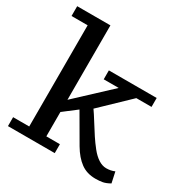

<svg xmlns="http://www.w3.org/2000/svg" viewBox="-171 -872 981 1019"><g transform="rotate(30 319.5 -362.5)"><path d="M574.2 -66.9Q602.5 -66.9 625 -77.1L639.2 -11.2Q615.2 2.4 596.4 6.1Q577.6 9.8 551.8 9.8Q499.5 9.8 462.2 -17.6Q424.8 -44.9 394 -97.2L295.9 -266.1L214.8 -204.1V-54.7H297.9V0H11.2V-54.7H109.9V-674.8H11.2V-734.9H214.8V-278.8L418.9 -469.2H327.1V-523.9H620.1V-469.2H526.9L357.9 -307.1Q372.6 -286.6 396.5 -248Q420.4 -209.5 438.5 -182.1Q456.5 -154.8 479.2 -126.2Q502 -97.7 526.1 -82.3Q550.3 -66.9 574.2 -66.9Z"/></g></svg>

Font: Trocchi
Style: Regular
Weight: 400
Designer: vernon adams
Version: Version 1.0; ttfautohint (v0.8) -l 6 -r 50 -G 100